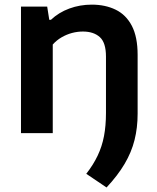

<svg xmlns="http://www.w3.org/2000/svg" viewBox="-20 -574 679 828"><path d="M439.5 234.5 352 175.5Q382.5 136.5 401.2 97Q420 57.5 428.5 12.8Q437 -32 437 -87V-330Q437 -390.5 410.2 -414.2Q383.5 -438 337.5 -438Q314 -438 290.5 -431.8Q267 -425.5 245.5 -413Q224 -400.5 207.5 -382V0H70.5V-545.5H183.5L192.5 -488.5H199.5Q233.5 -520.5 279 -537.2Q324.5 -554 376 -554Q434 -554 478.8 -532.2Q523.5 -510.5 548.5 -462.8Q573.5 -415 573.5 -337V-83.5Q573.5 -23 560.2 29.8Q547 82.5 517.5 132.5Q488 182.5 439.5 234.5Z"/></svg>

Font: Encode Sans SemiExpanded SemiBold
Style: Regular
Weight: 600
Width: 6
Designer: Multiple Designers
Foundry: Impallari Type
Version: Version 3.002